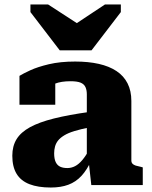

<svg xmlns="http://www.w3.org/2000/svg" viewBox="-20 -827 678 858"><path d="M247 -602H389L520 -773V-807H449L277 -693L369 -694L195 -807H116V-773ZM381 -327V-258Q341 -250 313 -241.5Q285 -233 267 -222Q249 -211 239.5 -199Q230 -187 226 -172.5Q222 -158 222 -142Q222 -117 229 -102.5Q236 -88 249 -82Q262 -76 281 -76Q299 -76 315.5 -84.5Q332 -93 348 -112Q364 -131 381 -162L389 -112Q369 -68 344 -41Q319 -14 285.5 -1.5Q252 11 207 11Q150 11 111.5 -4Q73 -19 54 -50.5Q35 -82 35 -131Q35 -174 54 -205Q73 -236 114 -258.5Q155 -281 221 -297.5Q287 -314 381 -327ZM388 0 376 -108 368 -105V-406Q368 -424 362 -437.5Q356 -451 340.5 -457.5Q325 -464 295 -464Q253 -464 225.5 -453Q198 -442 188 -428Q178 -433 176.5 -441Q175 -449 180 -457Q185 -465 197 -470.5Q209 -476 227 -476V-359H67V-488Q83 -498 115.5 -513Q148 -528 198.5 -540Q249 -552 316 -552Q375 -552 421.5 -541.5Q468 -531 500.5 -509.5Q533 -488 550 -454.5Q567 -421 567 -376V-110Q567 -101 572 -95.5Q577 -90 586.5 -87Q596 -84 611 -81L618 -79V0Z"/></svg>

Font: Roboto Serif 20pt ExtraBold
Style: Regular
Weight: 800
Version: Version 1.008